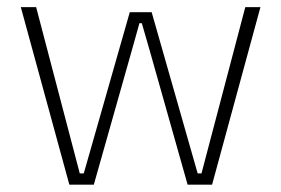

<svg xmlns="http://www.w3.org/2000/svg" viewBox="-20 -506 771 526"><path d="M237 0H170L37 -486.5H79L198.5 -31H209.5L335.5 -472.5H395.5L521.5 -31H532L652 -486.5H693.5L561 0H494L390 -368L368.5 -442.5H362L341 -367.5Z"/></svg>

Font: Anek Malayalam Medium ExtraLight
Style: Regular
Weight: 250
Version: Version 1.003